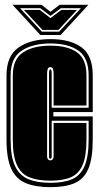

<svg xmlns="http://www.w3.org/2000/svg" viewBox="-20 -765 410 795"><path d="M189 10Q128 10 87.5 -6.5Q47 -23 27 -65.5Q7 -108 7 -186V-453Q7 -534 57 -568.5Q107 -603 189 -603Q271 -603 317.5 -569Q364 -535 364 -453V-301H201V-283H364V-187Q364 -108 345.5 -65.5Q327 -23 288.5 -6.5Q250 10 189 10ZM189 -8Q244 -8 278.5 -23Q313 -38 330 -77Q347 -116 347 -187V-265H194V-116Q194 -108 188 -108Q183 -108 183 -116V-460Q183 -478 189 -478Q194 -478 194 -460V-319H347V-453Q347 -525 305 -555Q263 -585 189 -585Q115 -585 69.5 -555Q24 -525 24 -453V-186Q24 -116 42.5 -77Q61 -38 97.5 -23Q134 -8 189 -8ZM189 -17Q136 -17 101.5 -31Q67 -45 50 -82Q33 -119 33 -186V-453Q33 -520 75.5 -548Q118 -576 189 -576Q259 -576 298.5 -548.5Q338 -521 338 -453V-328H202V-460Q202 -471 199.5 -479Q197 -487 189 -487Q180 -487 177.5 -479Q175 -471 175 -460V-117Q175 -112 178 -106.5Q181 -101 188 -101Q196 -101 199 -106.5Q202 -112 202 -117V-256H338V-187Q338 -120 322.5 -83Q307 -46 274.5 -31.5Q242 -17 189 -17ZM147 -620 32 -745H152L189 -716L227 -745H346L231 -620ZM63 -731 153 -634H225L315 -731H232L189 -699L147 -731ZM79 -724H145L189 -690L234 -724H299L222 -641H156Z"/></svg>

Font: Alumni Sans Collegiate One SC
Style: Regular
Weight: 400
Designer: Robert E. Leuschke
Foundry: Robert E. Leuschke
Version: Version 1.100